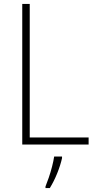

<svg xmlns="http://www.w3.org/2000/svg" viewBox="-20 -827 490 975"><path d="M93 -93V-807H131V-129H430V-93ZM295 -24Q287 12 270.5 53Q254 94 233 128H211V120Q218 103 227.5 75.5Q237 48 244.5 18.5Q252 -11 255 -32H295Z"/></svg>

Font: Noto Sans Telugu UI SemiCondensed ExtraLight
Style: Regular
Weight: 200
Width: 4
Designer: Jelle Bosma - Monotype Design Team
Foundry: Monotype Imaging Inc.
Version: Version 2.005; ttfautohint (v1.8.4.7-5d5b)